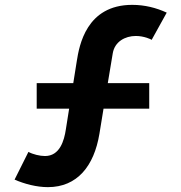

<svg xmlns="http://www.w3.org/2000/svg" viewBox="-20 -755 746 790"><path d="M177 15C298 15 367 -72 389 -204L406 -308H594V-413H423.5L444 -536C452 -583 494 -607 539 -607C572.5 -607 602.5 -593 604 -591L666 -703C623 -723 575 -735 524 -735C335 -735 306 -567 296 -504L281.5 -413H131V-308H264.5L251 -223C244 -176 226 -113 165 -113C144 -113 115 -120 97 -130L40 -16C81 2 131 15 177 15Z"/></svg>

Font: Manrope ExtraBold
Style: Regular
Weight: 800
Designer: Mikhail Sharanda
Foundry: Mikhail Sharanda
Version: Version 4.505